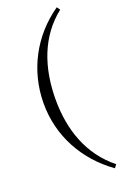

<svg xmlns="http://www.w3.org/2000/svg" viewBox="-163 -810 631 959"><g transform="rotate(-20 153.0 -330.5)"><path d="M272 97 285 80C161 -19 110 -166 111 -330C112 -495 162 -643 286 -741L274 -758C133 -660 49 -505 48 -330C47 -155 133 -2 272 97Z"/></g></svg>

Font: Sprat Condesed
Style: Regular
Weight: 400
Width: 3
Designer: Ethan Nakache
Foundry: Collletttivo
Version: Version 2.000;Glyphs 3.2 (3217)